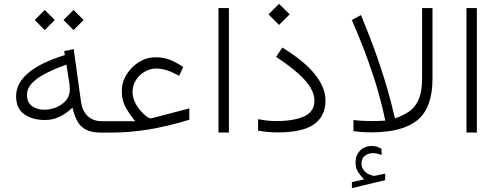

<svg xmlns="http://www.w3.org/2000/svg" viewBox="-20 -679 2548 983"><path d="M305.2 -576.7 356.4 -627.9 408.2 -576.7 356.4 -524.9ZM157.7 -576.7 209 -627.9 260.7 -576.7 209 -524.9ZM62.5 -186.5Q62.5 -319.8 312 -397L308.6 -417.5L357.4 -427.7L395 -155.8Q401.4 -111.3 428.7 -85Q456.1 -58.6 501.5 -58.6H516.6V0H499.5Q449.2 0 420.2 -15.1Q391.1 -30.3 375.7 -58.8Q360.4 -87.4 351.1 -127.9Q324.7 -102.1 288.8 -83.3Q252.9 -64.5 210.4 -64.5Q146.5 -64.5 104.5 -94Q62.5 -123.5 62.5 -186.5ZM319.8 -348.6Q262.7 -327.6 217 -304.7Q171.4 -281.7 144.8 -254.4Q118.2 -227.1 118.2 -192.4Q118.2 -155.3 143.3 -136.2Q168.5 -117.2 207.5 -117.2Q236.3 -117.2 266.4 -128.9Q296.4 -140.6 316.9 -163.8Q337.4 -187 337.4 -220.7Q337.4 -236.8 335.4 -251Z M603.5 -211.9Q603.5 -258.3 628.2 -297.9Q652.8 -337.4 692.1 -361.6Q731.4 -385.7 775.9 -385.7Q816.4 -385.7 847.9 -373.5Q879.4 -361.3 918 -336.4L897.5 -291Q864.7 -309.1 835.7 -318.6Q806.6 -328.1 780.8 -328.1Q748.5 -328.1 720.7 -312Q692.9 -295.9 675.8 -268.8Q658.7 -241.7 658.7 -208.5Q658.7 -181.6 670.2 -157.5Q681.6 -133.3 697.8 -114.3Q713.9 -95.2 728.5 -84.2Q743.2 -73.2 749.5 -73.2Q756.3 -73.2 769 -76.7L949.2 -124V-65.9Q836.9 -31.7 739.5 -15.9Q642.1 0 548.3 0H497.1V-58.6H672.4Q650.9 -83 627.2 -122.6Q603.5 -162.1 603.5 -211.9Z M1098.6 -637.7H1151.9V-0.5H1098.6Z M1354.5 -605.5 1408.7 -659.2 1462.9 -605.5 1408.7 -551.3ZM1301.3 -68.8Q1327.1 -64 1349.9 -61.5Q1372.6 -59.1 1393.6 -59.1Q1483.4 -59.1 1536.6 -83Q1589.8 -106.9 1589.8 -163.1Q1589.8 -215.8 1538.6 -271.5Q1487.3 -327.1 1393.6 -387.7L1425.3 -435.5Q1538.6 -366.2 1592.5 -298.3Q1646.5 -230.5 1646.5 -164.6Q1646.5 -84.5 1587.9 -42.7Q1529.3 -1 1399.9 -1Q1373.5 -1 1348.4 -3.7Q1323.2 -6.3 1301.3 -10.3Z M1844.2 239.3Q1827.1 222.2 1813.7 202.4Q1800.3 182.6 1800.3 152.8Q1800.3 120.1 1818.4 97.7Q1830.1 83 1847.2 75.7Q1864.3 68.4 1882.3 68.4Q1899.9 68.4 1910.6 72.3Q1921.4 76.2 1933.1 83L1933.6 114.7Q1911.1 105 1889.2 105Q1879.4 105 1867.2 108.4Q1855 111.8 1845.7 120.6Q1838.9 126.5 1834.7 136Q1830.6 145.5 1830.6 159.2Q1831.1 177.7 1843.8 194.3Q1856.4 210.9 1882.3 218.3Q1883.8 218.8 1887 220Q1890.1 221.2 1895 221.2Q1898.9 221.2 1901.4 220.7L1952.1 210V243.2L1781.7 284.2V253.4ZM1789.6 -64.5Q1814.5 -61.5 1837.6 -60.3Q1860.8 -59.1 1884.3 -59.1Q1902.3 -59.1 1919.2 -59.8Q1936 -60.5 1952.6 -61.5Q1939.5 -126 1918.5 -201.2Q1897.5 -276.4 1864.5 -368.7Q1831.5 -460.9 1781.2 -576.7L1828.1 -602.1Q1877.4 -482.9 1910.4 -388.4Q1943.4 -293.9 1965.1 -217Q1986.8 -140.1 2002 -72.8Q2047.4 -87.9 2078.4 -111.1Q2109.4 -134.3 2125.2 -173.8Q2141.1 -213.4 2141.1 -277.3V-637.7H2194.3V-276.9Q2194.3 -128.4 2118.2 -64.9Q2042 -1.5 1882.8 -1.5Q1854.5 -1.5 1831.3 -3.2Q1808.1 -4.9 1789.6 -7.3Z M2368.2 -637.7H2421.4V-0.5H2368.2Z"/></svg>

Font: Vazir Thin
Style: Thin
Weight: 100
Designer: Saber Rastikerdar
Foundry: Saber Rastikerdar
Version: Version 30.0.0